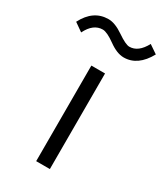

<svg xmlns="http://www.w3.org/2000/svg" viewBox="-271 -836 785 914"><g transform="rotate(30 122.0 -379.0)"><path d="M-81.1 -669.9Q-36.1 -757.8 46.9 -757.8Q83 -757.8 129.9 -725.6Q176.8 -693.4 197.3 -693.4Q246.1 -693.4 279.3 -755.9L325.2 -724.6Q276.4 -635.7 199.2 -635.7Q162.1 -635.7 116.7 -668.5Q71.3 -701.2 47.9 -701.2Q-3.9 -701.2 -35.2 -637.7ZM85.9 0V-525.4H161.1V0Z"/></g></svg>

Font: Gothic A1
Style: Regular
Weight: 400
Designer: HanYang I&C Co.,Ltd.
Foundry: HanYang I&C Co.,Ltd.
Version: Version 2.50